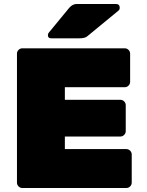

<svg xmlns="http://www.w3.org/2000/svg" viewBox="-20 -942 735 962"><path d="M613 -195Q624 -195 632 -187Q640 -179 640 -168V-27Q640 -16 632 -8Q624 0 613 0H92Q81 0 73 -8Q65 -16 65 -27V-673Q65 -684 73 -692Q81 -700 92 -700H605Q616 -700 624 -692Q632 -684 632 -673V-532Q632 -521 624 -513Q616 -505 605 -505H305V-442H583Q594 -442 602 -434Q610 -426 610 -415V-285Q610 -274 602 -266Q594 -258 583 -258H305V-195ZM364 -922H561Q580 -922 580 -902Q580 -895 575 -890L417 -760Q406 -750 376 -750H236Q220 -750 220 -766Q220 -774 225 -779L327 -903Q344 -922 364 -922Z"/></svg>

Font: Rubik One
Style: Regular
Weight: 400
Designer: Hubert and Fischer with Elvire Volk Leonovitch
Foundry: Hubert and Fischer with Elvire Volk Leonovitch
Version: Version 1.001